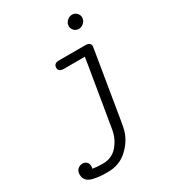

<svg xmlns="http://www.w3.org/2000/svg" viewBox="-202 -713 928 1043"><g transform="rotate(-30 262.5 -192.0)"><path d="M373 -565Q373 -584 387.5 -597.5Q402 -611 419 -611Q436 -611 448 -599Q460 -587 460 -571Q460 -552 445.5 -538.5Q431 -525 414 -525Q397 -525 385 -537Q373 -549 373 -565ZM99 154Q99 164 97 169Q125 174 154 174H162Q218 174 253 133Q288 92 297 37L359 -335Q363 -366 366 -378H236Q201 -378 201 -403Q201 -431 234 -431H400Q432 -431 432 -405Q432 -400 430 -392L361 26Q354 65 351 75Q335 134 285 180.5Q235 227 163 227H158Q131 227 113.5 225.5Q96 224 71.5 218.5Q47 213 34 199Q21 185 21 163Q21 141 34 129.5Q47 118 63 118Q79 118 89 127.5Q99 137 99 154Z"/></g></svg>

Font: CMU Typewriter Text
Style: LightOblique
Weight: 200
Italic angle: -9.46001°
Version: Version 0.7.0